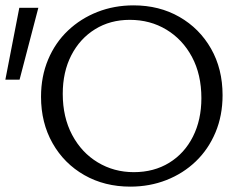

<svg xmlns="http://www.w3.org/2000/svg" viewBox="-40 -687 906 716"><path d="M446 9Q350 9 274.5 -34Q199 -77 156 -153Q113 -229 113 -326Q113 -402 139.5 -465Q166 -528 213.5 -573Q261 -618 323.5 -642.5Q386 -667 458 -667Q554 -667 629 -624Q704 -581 747 -505.5Q790 -430 790 -332Q790 -256 763.5 -193Q737 -130 690 -85Q643 -40 580.5 -15.5Q518 9 446 9ZM459 -45Q534 -45 591 -80Q648 -115 679.5 -177.5Q711 -240 711 -321Q711 -409 676 -474.5Q641 -540 580.5 -576.5Q520 -613 444 -613Q371 -613 314.5 -578Q258 -543 226 -481Q194 -419 194 -337Q194 -250 229 -184Q264 -118 324.5 -81.5Q385 -45 459 -45ZM33 -390H-20L32 -658H103Z"/></svg>

Font: Ysabeau Office
Style: Regular
Weight: 400
Designer: Christian Thalmann (Catharsis Fonts)
Version: Version 2.001;gftools[0.9.30]; featfreeze: tnum,lnum,ss02